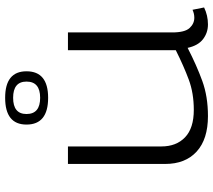

<svg xmlns="http://www.w3.org/2000/svg" viewBox="-61 -757 828 746"><g transform="rotate(-90 353.0 -384.0)"><path d="M275 10Q185 10 137 -34Q89 -78 89 -156V-534H157V-171Q157 -113 192.5 -79Q228 -45 299 -45Q364 -45 416.5 -64.5Q469 -84 531 -115V-534H600V-129Q600 -80 617 -61.5Q634 -43 657 -43Q673 -43 688 -50L697 -5Q666 10 631 10Q599 10 574 -9Q549 -28 540 -69Q472 -34 411.5 -12Q351 10 275 10ZM346 -611Q242 -611 242 -695Q242 -778 346 -778Q449 -778 449 -695Q449 -611 346 -611ZM346 -642Q409 -642 409 -695Q409 -747 346 -747Q283 -747 283 -695Q283 -642 346 -642Z"/></g></svg>

Font: Georama Extended Light
Style: Regular
Weight: 300
Width: 7
Designer: Jean-Baptiste Levee
Foundry: Production Type
Version: Version 1.000